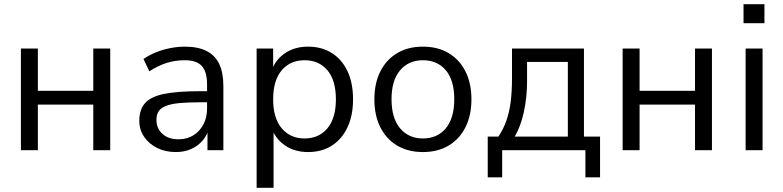

<svg xmlns="http://www.w3.org/2000/svg" viewBox="-20 -718 3746 918"><path d="M80 0V-486H161V-284H426V-486H507V0H426V-218H161V0Z M821 9Q771 9 731.5 -10.5Q692 -30 669 -64Q646 -98 646 -140Q646 -194 673.5 -225Q701 -256 764.5 -269Q828 -282 938 -282H983V-229H939Q878 -229 837 -225Q796 -221 772 -211Q748 -201 738 -185Q728 -169 728 -145Q728 -104 756.5 -78Q785 -52 834 -52Q874 -52 904.5 -71Q935 -90 952.5 -123Q970 -156 970 -199V-313Q970 -375 945 -402.5Q920 -430 863 -430Q819 -430 778 -417.5Q737 -405 694 -377L666 -436Q692 -454 725 -467.5Q758 -481 794 -488Q830 -495 863 -495Q926 -495 967 -474.5Q1008 -454 1028 -412.5Q1048 -371 1048 -306V0H972V-113H981Q973 -75 950.5 -48Q928 -21 895 -6Q862 9 821 9Z M1207 180V-486H1286V-371H1276Q1292 -428 1339.5 -461.5Q1387 -495 1453 -495Q1518 -495 1566.5 -464.5Q1615 -434 1641.5 -377.5Q1668 -321 1668 -243Q1668 -166 1641.5 -109.5Q1615 -53 1567 -22Q1519 9 1453 9Q1387 9 1340 -24.5Q1293 -58 1276 -114H1288V180ZM1436 -56Q1505 -56 1545.5 -104.5Q1586 -153 1586 -243Q1586 -334 1545.5 -382Q1505 -430 1436 -430Q1368 -430 1327 -382Q1286 -334 1286 -243Q1286 -153 1327 -104.5Q1368 -56 1436 -56Z M2002 9Q1931 9 1879 -22Q1827 -53 1798.5 -109.5Q1770 -166 1770 -243Q1770 -320 1798.5 -376.5Q1827 -433 1879 -464Q1931 -495 2002 -495Q2073 -495 2125 -464Q2177 -433 2205.5 -376.5Q2234 -320 2234 -243Q2234 -166 2205.5 -109.5Q2177 -53 2125 -22Q2073 9 2002 9ZM2002 -56Q2071 -56 2111.5 -104.5Q2152 -153 2152 -244Q2152 -334 2111.5 -382Q2071 -430 2002 -430Q1934 -430 1893 -382Q1852 -334 1852 -244Q1852 -153 1893 -104.5Q1934 -56 2002 -56Z M2312 130V-65H2363Q2386 -99 2400.5 -139.5Q2415 -180 2421.5 -230Q2428 -280 2428 -343V-486H2772V-65H2849V130H2779V0H2381V130ZM2441 -65H2695V-422H2500V-329Q2500 -254 2485 -184Q2470 -114 2441 -65Z M2957 0V-486H3038V-284H3303V-486H3384V0H3303V-218H3038V0Z M3535 -607V-698H3635V-607ZM3545 0V-486H3626V0Z"/></svg>

Font: NunitoSans1
Style: Book
Weight: 400
Designer: Vernon Adams
Foundry: Vernon Adams
Version: Version 3.101;gftools[0.9.27]